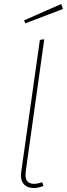

<svg xmlns="http://www.w3.org/2000/svg" viewBox="-20 -933 336 963"><path d="M109 -73Q108 -67 108 -55Q108 -11 151 -11Q168 -11 192 -19L198 0Q170 10 150 10Q119 10 102 -6.5Q85 -23 85 -55Q85 -61 87 -75L180 -733L202 -736ZM287 -913 296 -888 107 -816 101 -831Z"/></svg>

Font: Fira Sans Thin
Style: Italic
Weight: 250
Italic angle: -8°
Designer: Carrois Corporate & Edenspiekermann AG
Foundry: Carrois Corporate GbR & Edenspiekermann AG
Version: Version 4.203